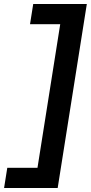

<svg xmlns="http://www.w3.org/2000/svg" viewBox="-21 -747 454 960"><path d="M-0.6 193H267.4L413.1 -727H145.1L129.1 -626H280.1L166.4 92H15.4Z"/></svg>

Font: Fog Sans
Style: It
Weight: 700
Foundry: Intel Corporation
Version: Version 1.00